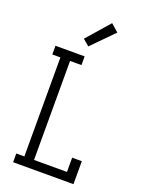

<svg xmlns="http://www.w3.org/2000/svg" viewBox="-177 -1058 855 1139"><g transform="rotate(20 250.0 -488.0)"><path d="M56 0V-55H107V-680H56V-735H240V-680H168V-55H376V-145H437V0ZM240 -798 200 -832 326 -976 374 -934Z"/></g></svg>

Font: Iosevka Slab Light
Style: Regular
Weight: 300
Monospace: yes
Designer: Belleve Invis
Foundry: Belleve Invis
Version: Version 11.1.0; ttfautohint (v1.8.3)